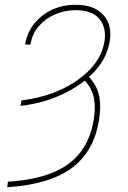

<svg xmlns="http://www.w3.org/2000/svg" viewBox="-20 -574 536 807"><path d="M65.9 -128.9 70.8 -152.3Q160.2 -162.6 235.8 -197.3Q311.5 -231.9 360.8 -284.9Q410.2 -337.9 419.4 -402.3Q427.7 -459 397.2 -495.1Q366.7 -531.2 298.3 -531.2Q252.4 -531.2 211.7 -513.7Q170.9 -496.1 143.1 -463.9Q115.2 -431.6 107.9 -386.7H85.4Q94.2 -438.5 124.8 -475.8Q155.3 -513.2 200.2 -533.7Q245.1 -554.2 297.4 -553.7Q375.5 -554.2 414.1 -511.5Q452.6 -468.8 440.9 -399.4Q429.7 -330.1 376.5 -272.7Q323.2 -215.3 242.2 -177.5Q161.1 -139.6 65.9 -128.9ZM328.6 -241.2 347.2 -256.8Q381.8 -225.6 394.3 -180.2Q406.7 -134.8 396 -69.3Q375 63 282 132.1Q189 201.2 10.3 212.9L13.2 189.5Q123 183.1 198.5 152.8Q273.9 122.6 317.1 67.1Q360.4 11.7 373.5 -68.4Q383.8 -128.9 372.1 -171.9Q360.4 -214.8 328.6 -241.2Z"/></svg>

Font: Inter 16pt Thin
Style: Italic
Weight: 250
Italic angle: -9.3988°
Version: Version 4.001;git-66647c0bb